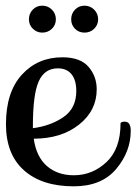

<svg xmlns="http://www.w3.org/2000/svg" viewBox="-20 -654 481 677"><path d="M405 -219Q406 -225 420 -225Q441 -225 441 -193Q441 -119 389.5 -58Q338 3 240 3Q128 3 64.5 -53.5Q1 -110 1 -216Q1 -329 57 -390.5Q113 -452 200 -452Q263 -452 292 -418.5Q321 -385 321 -339Q321 -264 258.5 -214.5Q196 -165 99 -165Q108 -101 145.5 -68.5Q183 -36 240 -36Q306 -36 355.5 -82.5Q405 -129 405 -219ZM96 -211V-202Q158 -210 203.5 -241Q249 -272 249 -333Q249 -372 232 -392.5Q215 -413 184 -413Q137 -413 116.5 -367Q96 -321 96 -211ZM129 -539Q110 -539 96 -552.5Q82 -566 82 -586Q82 -606 95.5 -620Q109 -634 129 -634Q149 -634 163 -620Q177 -606 177 -586Q177 -566 163 -552.5Q149 -539 129 -539ZM244.5 -552.5Q231 -566 231 -586Q231 -606 244.5 -620Q258 -634 278 -634Q298 -634 312 -620Q326 -606 326 -586Q326 -566 312 -552.5Q298 -539 278 -539Q258 -539 244.5 -552.5Z"/></svg>

Font: Sofia
Style: Regular
Weight: 400
Designer: Paula Nazal and Daniel Hernndez
Foundry: Paula Nazal, Daniel Hernndez
Version: Version 1.001